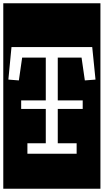

<svg xmlns="http://www.w3.org/2000/svg" viewBox="-32 -937 632 1170"><path d="M-12 213V-917H580V213ZM485 -447 550 -452 530 -650H38L19 -452L83 -447L103 -586H247V-325H97V-273H247V-64H135V0H435V-64H320V-273H472V-325H320V-586H465Z"/></svg>

Font: Zilla Slab Highlight
Style: Regular
Weight: 400
Designer: Typotheque Type Foundry
Foundry: Typotheque type foundry
Version: Version 1.1; 2017; ttfautohint (v1.6)